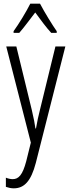

<svg xmlns="http://www.w3.org/2000/svg" viewBox="-20 -836 383 1046"><path d="M198 -816H145C123 -772 83 -706 54 -666V-657H85C110 -685 144 -732 172 -768C200 -730 231 -687 259 -657H289V-666C267 -697 222 -770 198 -816ZM14 -583 148 -59 123 42C103 118 81 140 49 140C38 140 24 137 12 132V182C27 187 40 190 55 190C112 190 149 151 175 52L336 -583H282L198 -239C189 -205 183 -175 176 -136H173C169 -164 165 -187 153 -238L69 -583Z"/></svg>

Font: Noto Sans Tamil UI ExtraCondensed Light
Style: Regular
Weight: 300
Width: 2
Designer: Jelle Bosma - Monotype Design Team
Foundry: Monotype Imaging Inc.
Version: Version 2.004